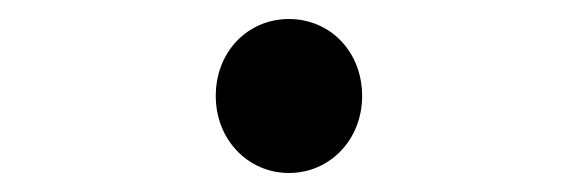

<svg xmlns="http://www.w3.org/2000/svg" viewBox="-20 -446 614 202"><path d="M284 -264C327 -264 361 -299 361 -345C361 -392 327 -426 284 -426C241 -426 207 -392 207 -345C207 -299 241 -264 284 -264Z"/></svg>

Font: コーポレート・ロゴ ver3 Medium
Style: Regular
Weight: 500
Designer: [KANA_main] LOGOTYPE.JP [Source Han Sans] Ryoko NISHIZUKA 西塚涼子 (kana, bopomofo & ideographs); Paul D. Hunt (Latin, Greek
Version: Version 12.001;FEAKit 1.0